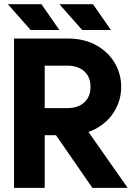

<svg xmlns="http://www.w3.org/2000/svg" viewBox="-20 -909 658 929"><path d="M213.4 -308.9 427 0H597.7L360.9 -337.9ZM196.3 -591.4H306.2Q339.9 -591.4 365.1 -579.2Q390.3 -567 404.2 -544Q418 -521 418 -488.7Q418 -456.5 404.2 -433.4Q390.3 -410.4 365.1 -398.1Q339.9 -385.9 306.2 -385.9H196.3ZM47.9 0H196.3V-254.7H306.2Q387.7 -254.7 445.8 -287.3Q504 -319.9 535.2 -373.3Q566.4 -426.7 566.4 -488.7Q566.4 -551.2 535.2 -604.3Q504 -657.4 445.8 -690Q387.7 -722.7 306.2 -722.7H47.9ZM128.3 -763.7 18 -888.7H180.5L267.4 -763.7ZM377.7 -763.7 267.4 -888.7H429.9L516.8 -763.7Z"/></svg>

Font: Giphurs SC
Style: Regular
Weight: 400
Version: Version 0.920